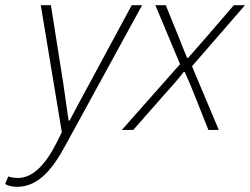

<svg xmlns="http://www.w3.org/2000/svg" viewBox="-99 -500 963 739"><path d="M-32 219C46 219 102 154 152 61L448 -480H408L244 -176C219 -130 193 -82 169 -36H165C158 -80 152 -131 145 -176L97 -480H58L139 9L118 51C77 132 28 185 -30 185C-44 185 -56 183 -67 179L-79 208C-65 217 -48 219 -32 219Z M370 0H414L531 -133C560 -165 585 -193 608 -223H612C626 -193 639 -161 651 -131L703 0H743L640 -245L844 -480H801L695 -357C671 -329 648 -303 625 -277H621C609 -305 601 -328 589 -357L539 -480H499L594 -253Z"/></svg>

Font: Source Sans Pro Light
Style: Italic
Weight: 300
Italic angle: -11°
Designer: Paul D. Hunt
Foundry: Adobe Systems Incorporated
Version: Version 3.006;hotconv 1.0.111;makeotfexe 2.5.65597